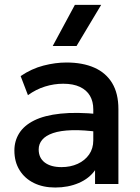

<svg xmlns="http://www.w3.org/2000/svg" viewBox="-20 -780 592 814"><path d="M214 15Q162.5 15 123.5 -4.2Q84.5 -23.5 62.8 -58.8Q41 -94 41 -142Q41 -182.5 61.5 -215.2Q82 -248 125.2 -269.5Q168.5 -291 236.5 -298.2Q304.5 -305.5 400 -296L402 -220Q334 -229.5 285 -228Q236 -226.5 204.8 -215.8Q173.5 -205 158.8 -187.2Q144 -169.5 144 -146.5Q144 -110.5 169.8 -91Q195.5 -71.5 240.5 -71.5Q279 -71.5 309.5 -85.5Q340 -99.5 357.8 -125Q375.5 -150.5 375.5 -185V-316.5Q375.5 -349.5 361.5 -373.8Q347.5 -398 319 -411.5Q290.5 -425 248 -425Q209 -425 171 -413.2Q133 -401.5 98.5 -376.5L67.5 -457.5Q114 -489 164.5 -502Q215 -515 261.5 -515Q330.5 -515 379.8 -493.2Q429 -471.5 455.5 -427.8Q482 -384 482 -317.5V0H383V-58.5Q358 -23 313.5 -4Q269 15 214 15ZM203.5 -585 297.5 -759.5H409L304.5 -585Z"/></svg>

Font: Geologica Thin Cursive
Style: Regular
Weight: 400
Version: Version 1.010;gftools[0.9.28]